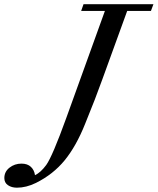

<svg xmlns="http://www.w3.org/2000/svg" viewBox="-207 -683 745 908"><path d="M-127 204.6Q-151.9 204.6 -169.2 192.9Q-186.5 181.2 -186.5 159.2Q-186.5 128.9 -162.1 109.9Q-137.7 90.8 -105.5 90.8Q-77.1 90.8 -61 106Q-44.9 121.1 -41.5 145.5Q-14.6 132.8 11.7 97.2Q41 56.2 106.4 -125L289.1 -631.3H176.8L188 -663.1H518.6L506.8 -631.3H394.5L277.3 -308.6Q246.6 -222.2 195.3 -96.7Q153.3 8.3 98.9 75Q44.4 141.6 -37.1 182.1Q-83 204.6 -127 204.6Z"/></svg>

Font: Elstob 10pt Medium
Style: Italic
Weight: 500
Italic angle: -20°
Designer: Peter S. Baker
Version: Version 1.015